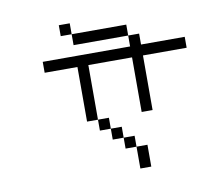

<svg xmlns="http://www.w3.org/2000/svg" viewBox="-92 -978 1183 1082"><g transform="rotate(-10 500.0 -437.5)"><path d="M1000 -625V-687.5H750V-750H687.5V-687.5H187.5V-625H375V-312.5H437.5V-250H500V-187.5H562.5V-125H625Q625 -125 625 0H687.5Q687.5 0 687.5 -125H625V-187.5H562.5V-250H500V-312.5H437.5V-625H687.5V-312.5H750V-625ZM687.5 -750V-812.5H375V-750ZM375 -812.5V-875H312.5V-812.5Z"/></g></svg>

Font: CalcUnifontExMono
Style: Regular
Weight: 500
Version: Version 15.0.06